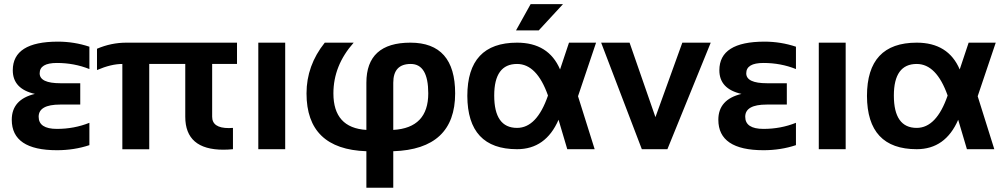

<svg xmlns="http://www.w3.org/2000/svg" viewBox="-20 -718 4836 924"><path d="M410.2 -385.7Q336.9 -415 253.9 -415Q170.9 -415 170.9 -365.2Q170.9 -317.4 271 -317.4H366.2V-214.8H269.5Q166 -214.8 166 -156.2Q166 -97.7 253.9 -97.7Q336.9 -97.7 410.2 -127V-19.5Q336.9 4.9 253.9 4.9Q36.6 4.9 36.6 -141.6Q36.6 -239.3 147.9 -266.1Q41.5 -290 41.5 -379.9Q41.5 -517.6 258.8 -517.6Q336.9 -517.6 410.2 -493.2Z M446.8 -483.4Q515.1 -512.7 588.4 -512.7H1120.6V-410.2H1001V-156.2Q1001 -101.6 1081.1 -101.6Q1090.3 -101.6 1101.1 -102.5V0Q1076.7 2.4 1055.2 2.4Q871.6 2.4 871.6 -156.2V-410.2H698.2V0.5H568.8V-410.2Q515.1 -410.2 446.8 -380.9Z M1352.5 -512.7V0H1223.1V-512.7Z M1543 -512.7H1682.1Q1584.5 -402.8 1584.5 -268.6Q1584.5 -102.5 1743.2 -92.8V-319.8Q1743.2 -512.7 1955.1 -512.7Q2170.4 -512.7 2170.4 -268.6Q2170.4 0 1872.6 9.8V185.5H1743.2V9.8Q1455.1 0 1455.1 -268.6Q1455.1 -402.8 1543 -512.7ZM2041 -268.6Q2041 -410.2 1956.5 -410.2Q1872.6 -410.2 1872.6 -319.8V-92.8Q2041 -102.5 2041 -268.6Z M2229 -256.3Q2229 -512.7 2468.3 -512.7Q2620.1 -512.7 2675.3 -383.8L2718.3 -512.7H2848.6L2761.7 -254.9L2841.8 0H2710L2668 -141.6Q2606.4 0 2468.3 0Q2230 0 2229 -256.3ZM2468.3 -102.5Q2563.5 -102.5 2617.2 -258.3Q2563.5 -410.2 2468.3 -410.2Q2358.4 -410.2 2358.4 -258.3Q2358.4 -102.5 2468.3 -102.5ZM2533.7 -698.2H2689.5L2572.8 -571.8H2463.4Z M2873 -512.7H3009.8L3134.3 -154.3L3263.7 -512.7H3400.4L3191.9 0H3068.8Z M3810.5 -385.7Q3737.3 -415 3654.3 -415Q3571.3 -415 3571.3 -365.2Q3571.3 -317.4 3671.4 -317.4H3766.6V-214.8H3669.9Q3566.4 -214.8 3566.4 -156.2Q3566.4 -97.7 3654.3 -97.7Q3737.3 -97.7 3810.5 -127V-19.5Q3737.3 4.9 3654.3 4.9Q3437 4.9 3437 -141.6Q3437 -239.3 3548.3 -266.1Q3441.9 -290 3441.9 -379.9Q3441.9 -517.6 3659.2 -517.6Q3737.3 -517.6 3810.5 -493.2Z M4049.8 -512.7V0H3920.4V-512.7Z M4152.3 -256.3Q4152.3 -512.7 4391.6 -512.7Q4543.5 -512.7 4598.6 -383.8L4641.6 -512.7H4772L4685.1 -254.9L4765.1 0H4633.3L4591.3 -141.6Q4529.8 0 4391.6 0Q4153.3 0 4152.3 -256.3ZM4391.6 -102.5Q4486.8 -102.5 4540.5 -258.3Q4486.8 -410.2 4391.6 -410.2Q4281.7 -410.2 4281.7 -258.3Q4281.7 -102.5 4391.6 -102.5Z"/></svg>

Font: SansationBold
Style: Bold
Weight: 700
Designer: Bernd Montag
Version: Version 1.301